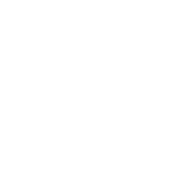

<svg xmlns="http://www.w3.org/2000/svg" viewBox="-20 -470 440 440"><path d="M300 -50Q300 -50 300 -50Q300 -50 300 -50Q300 -50 300 -50Q300 -50 300 -50Q300 -50 300 -50Q300 -50 300 -50Q300 -50 300 -50Q300 -50 300 -50Q300 -50 300 -50Q300 -50 300 -50Q300 -50 300 -50Q300 -50 300 -50ZM300 -450Q300 -450 300 -450Q300 -450 300 -450Q300 -450 300 -450Q300 -450 300 -450Q300 -450 300 -450Q300 -450 300 -450Q300 -450 300 -450Q300 -450 300 -450Q300 -450 300 -450Q300 -450 300 -450Q300 -450 300 -450Q300 -450 300 -450ZM200 -50Q200 -50 200 -50Q200 -50 200 -50Q200 -50 200 -50Q200 -50 200 -50Q200 -50 200 -50Q200 -50 200 -50Q200 -50 200 -50Q200 -50 200 -50Q200 -50 200 -50Q200 -50 200 -50Q200 -50 200 -50Q200 -50 200 -50ZM200 -150Q200 -150 200 -150Q200 -150 200 -150Q200 -150 200 -150Q200 -150 200 -150Q200 -150 200 -150Q200 -150 200 -150Q200 -150 200 -150Q200 -150 200 -150Q200 -150 200 -150Q200 -150 200 -150Q200 -150 200 -150Q200 -150 200 -150ZM200 -450Q200 -450 200 -450Q200 -450 200 -450Q200 -450 200 -450Q200 -450 200 -450Q200 -450 200 -450Q200 -450 200 -450Q200 -450 200 -450Q200 -450 200 -450Q200 -450 200 -450Q200 -450 200 -450Q200 -450 200 -450Q200 -450 200 -450ZM100 -250Q100 -250 100 -250Q100 -250 100 -250Q100 -250 100 -250Q100 -250 100 -250Q100 -250 100 -250Q100 -250 100 -250Q100 -250 100 -250Q100 -250 100 -250Q100 -250 100 -250Q100 -250 100 -250Q100 -250 100 -250Q100 -250 100 -250ZM200 -350Q200 -350 200 -350Q200 -350 200 -350Q200 -350 200 -350Q200 -350 200 -350Q200 -350 200 -350Q200 -350 200 -350Q200 -350 200 -350Q200 -350 200 -350Q200 -350 200 -350Q200 -350 200 -350Q200 -350 200 -350Q200 -350 200 -350Z"/></svg>

Font: TINY 5x3
Style: Regular
Weight: 400
Designer: Jack Halten Fahnestock
Foundry: Velvetyne Type Foundry
Version: Version 1.002